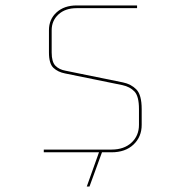

<svg xmlns="http://www.w3.org/2000/svg" viewBox="-20 -650 690 706"><path d="M390 -90H355L309 36H299L344 -90H141V-100H390Q436 -100 463.5 -125.5Q491 -151 491 -191V-249Q491 -296 474.5 -313.5Q458 -331 430 -337L219 -380Q193 -385 176.5 -400.5Q160 -416 160 -457V-539Q160 -579 188 -604.5Q216 -630 262 -630H484V-620H262Q220 -620 195 -597Q170 -574 170 -539V-457Q170 -422 184 -408Q198 -394 221 -390L432 -347Q462 -341 481.5 -321Q501 -301 501 -249V-191Q501 -147 471 -118.5Q441 -90 390 -90Z"/></svg>

Font: Bungee Hairline
Style: Regular
Weight: 400
Designer: David Jonathan Ross
Foundry: David Jonathan Ross
Version: Version 1.000;PS 1.0;hotconv 1.0.72;makeotf.lib2.5.5900